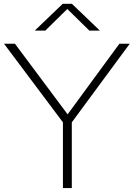

<svg xmlns="http://www.w3.org/2000/svg" viewBox="-30 -964 684 984"><path d="M292.5 0V-337L-9.5 -740H46.5L316.5 -378L582 -740H635L338 -337V0ZM148 -807 291.5 -944.5H338.5L482 -807H428L315 -918L202 -807Z"/></svg>

Font: Encode Sans Expanded ExtraLight
Style: Regular
Weight: 200
Width: 7
Designer: Multiple Designers
Foundry: Impallari Type
Version: Version 3.000; ttfautohint (v1.8.3) -l 8 -r 50 -G 200 -x 14 